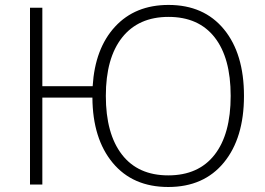

<svg xmlns="http://www.w3.org/2000/svg" viewBox="-20 -745 1068 775"><path d="M964.8 -357.9Q964.8 -188 883.8 -89.1Q802.7 9.8 659.2 9.8Q516.1 9.8 435.1 -87.6Q354 -185.1 353 -351.1H150.9V0H101.1V-713.9H150.9V-397H354Q363.3 -549.3 444.3 -637.2Q525.4 -725.1 660.2 -725.1Q803.2 -725.1 884 -626.7Q964.8 -528.3 964.8 -357.9ZM407.2 -357.9Q407.2 -205.1 472.2 -121.1Q537.1 -37.1 659.2 -37.1Q781.2 -37.1 846.2 -120.4Q911.1 -203.6 911.1 -357.9Q911.1 -511.7 846.4 -594.2Q781.7 -676.8 660.2 -676.8Q539.1 -676.8 473.1 -593.8Q407.2 -510.7 407.2 -357.9Z"/></svg>

Font: JBL Sans
Style: Light
Weight: 300
Version: Version 1.10